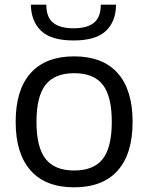

<svg xmlns="http://www.w3.org/2000/svg" viewBox="-20 -791 634 821"><path d="M297 10Q175 10 111 -62Q47 -134 47 -270Q47 -407 111 -478.5Q175 -550 297 -550Q419 -550 483 -478.5Q547 -407 547 -270Q547 -133 483 -61.5Q419 10 297 10ZM297 -62Q381 -62 419.5 -111.5Q458 -161 458 -270Q458 -379 419.5 -428.5Q381 -478 297 -478Q214 -478 175 -428.5Q136 -379 136 -270Q136 -161 175 -111.5Q214 -62 297 -62ZM295 -618Q199 -618 156 -659Q113 -700 112 -771H178Q178 -717 207.5 -693.5Q237 -670 295 -670Q352 -670 381.5 -693.5Q411 -717 411 -771H476Q476 -700 433 -659Q390 -618 295 -618Z"/></svg>

Font: Encode Sans Normal
Style: Regular
Weight: 400
Designer: Pablo Impallari, Andres Torresi
Foundry: Pablo Impallari, Andres Torresi
Version: Version 1.000; ttfautohint (v1.00) -l 8 -r 50 -G 200 -x 14 -